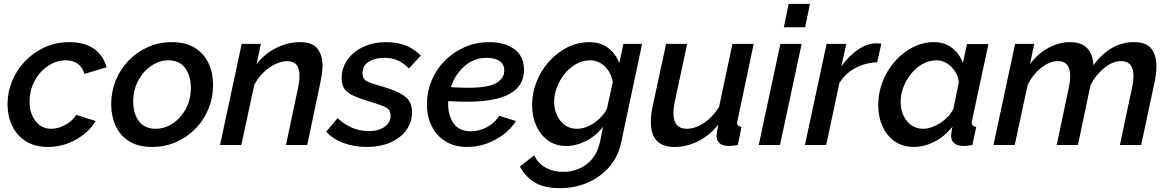

<svg xmlns="http://www.w3.org/2000/svg" viewBox="-20 -750 6045 993"><path d="M228 10Q160 10 113 -20Q66 -50 42.5 -100Q19 -150 19 -211Q19 -273 42.5 -330.5Q66 -388 109.5 -433.5Q153 -479 211.5 -505.5Q270 -532 339 -532Q419 -532 467.5 -496.5Q516 -461 531 -402L417 -368Q395 -438 320 -438Q272 -438 229 -409.5Q186 -381 159.5 -332.5Q133 -284 133 -224Q133 -163 164 -123.5Q195 -84 245 -84Q282 -84 319.5 -105Q357 -126 374 -156L475 -124Q439 -65 372 -27.5Q305 10 228 10Z M767 10Q694 10 647 -20Q600 -50 577.5 -100Q555 -150 555 -211Q555 -276 578.5 -334Q602 -392 645 -436.5Q688 -481 745 -506.5Q802 -532 868 -532Q941 -532 988.5 -502Q1036 -472 1059 -422Q1082 -372 1082 -311Q1082 -246 1058.5 -188Q1035 -130 992 -85.5Q949 -41 891.5 -15.5Q834 10 767 10ZM785 -84Q832 -84 873.5 -111.5Q915 -139 941 -187Q967 -235 967 -296Q967 -358 937.5 -398Q908 -438 851 -438Q805 -438 763 -410Q721 -382 695 -333.5Q669 -285 669 -225Q669 -162 698.5 -123Q728 -84 785 -84Z M1230 -523H1329L1307 -418Q1346 -470 1406.5 -501Q1467 -532 1532 -532Q1597 -532 1622.5 -497.5Q1648 -463 1648 -410Q1648 -389 1644.5 -366Q1641 -343 1636 -319L1569 0H1459L1521 -293Q1529 -330 1529 -357Q1529 -434 1465 -434Q1436 -434 1403 -418Q1370 -402 1341.5 -374Q1313 -346 1295 -311L1228 0H1118Z M1875 10Q1812 10 1756.5 -10.5Q1701 -31 1667 -69L1726 -139Q1798 -72 1887 -72Q1938 -72 1969 -94Q2000 -116 2000 -152Q2000 -183 1974 -195.5Q1948 -208 1895 -224Q1844 -239 1811 -253.5Q1778 -268 1762.5 -289Q1747 -310 1747 -345Q1747 -399 1777.5 -441.5Q1808 -484 1860 -508Q1912 -532 1977 -532Q2035 -532 2080 -514Q2125 -496 2156 -462L2095 -396Q2066 -425 2036 -438Q2006 -451 1968 -451Q1920 -451 1887.5 -431Q1855 -411 1855 -371Q1855 -343 1875 -331.5Q1895 -320 1946 -306Q2028 -283 2069.5 -255Q2111 -227 2111 -170Q2111 -119 2082 -78Q2053 -37 2000 -13.5Q1947 10 1875 10Z M2397 10Q2331 10 2284 -19Q2237 -48 2212.5 -98Q2188 -148 2188 -211Q2188 -275 2212 -333Q2236 -391 2280 -435.5Q2324 -480 2382.5 -506Q2441 -532 2510 -532Q2591 -532 2640.5 -495.5Q2690 -459 2690 -388Q2690 -224 2397 -224Q2377 -224 2352 -224.5Q2327 -225 2298 -227Q2298 -218 2298 -209Q2298 -152 2326.5 -111.5Q2355 -71 2416 -71Q2458 -71 2498.5 -92.5Q2539 -114 2562 -151L2649 -124Q2624 -85 2584 -54.5Q2544 -24 2495.5 -7Q2447 10 2397 10ZM2498 -451Q2431 -451 2382 -407.5Q2333 -364 2312 -299Q2337 -298 2358.5 -297Q2380 -296 2399 -296Q2505 -296 2546.5 -320.5Q2588 -345 2588 -385Q2588 -418 2563.5 -434.5Q2539 -451 2498 -451Z M2876 223Q2793 223 2744.5 193Q2696 163 2669 111L2743 53Q2762 95 2802 117Q2842 139 2893 139Q2935 139 2974.5 122.5Q3014 106 3042.5 72Q3071 38 3083 -15L3099 -95Q3064 -48 3012 -21.5Q2960 5 2909 5Q2853 5 2813.5 -24Q2774 -53 2753 -101Q2732 -149 2732 -206Q2732 -270 2755.5 -328.5Q2779 -387 2820.5 -433Q2862 -479 2915 -505.5Q2968 -532 3028 -532Q3087 -532 3125.5 -502Q3164 -472 3183 -424L3204 -523H3301L3193 -15Q3177 61 3130.5 114Q3084 167 3018 195Q2952 223 2876 223ZM2964 -84Q2995 -84 3025.5 -98.5Q3056 -113 3081 -137Q3106 -161 3119 -188L3149 -325Q3141 -375 3108 -406.5Q3075 -438 3032 -438Q2994 -438 2960 -419Q2926 -400 2900.5 -368.5Q2875 -337 2860.5 -299Q2846 -261 2846 -224Q2846 -166 2878.5 -125Q2911 -84 2964 -84Z M3468 10Q3346 10 3346 -120Q3346 -138 3348.5 -158.5Q3351 -179 3356 -203L3425 -523H3534L3470 -225Q3463 -190 3463 -165Q3463 -84 3532 -84Q3575 -84 3620 -113.5Q3665 -143 3699 -197L3768 -523H3878L3795 -130Q3794 -125 3793 -121.5Q3792 -118 3792 -115Q3792 -96 3815 -94L3796 0Q3781 2 3770 3.5Q3759 5 3750 5Q3720 5 3703 -8Q3686 -21 3686 -45Q3686 -53 3688 -66Q3690 -79 3695 -106Q3650 -49 3590.5 -19.5Q3531 10 3468 10Z M4059 -730H4169L4144 -609H4034ZM4016 -523H4126L4014 0H3904Z M4255 -523H4357L4331 -406Q4369 -460 4417 -493Q4465 -526 4512 -526Q4522 -526 4527.5 -525.5Q4533 -525 4538 -524L4517 -428Q4457 -426 4404.5 -398.5Q4352 -371 4321 -320L4253 0H4143Z M4708 10Q4649 10 4607.5 -19Q4566 -48 4544 -97Q4522 -146 4522 -206Q4522 -270 4545 -328.5Q4568 -387 4608.5 -433Q4649 -479 4701 -505.5Q4753 -532 4810 -532Q4867 -532 4905.5 -501Q4944 -470 4960 -424L4981 -522H5092L5008 -130Q5007 -125 5006.5 -121.5Q5006 -118 5006 -115Q5006 -96 5029 -94L5009 0Q4995 2 4984 3.5Q4973 5 4964 5Q4933 5 4916 -8.5Q4899 -22 4899 -47Q4899 -62 4906 -95Q4867 -45 4813.5 -17.5Q4760 10 4708 10ZM4756 -84Q4782 -84 4812.5 -97.5Q4843 -111 4870 -134.5Q4897 -158 4911 -188L4939 -325Q4933 -373 4899 -405.5Q4865 -438 4824 -438Q4786 -438 4752.5 -419.5Q4719 -401 4693.5 -370Q4668 -339 4653 -301Q4638 -263 4638 -224Q4638 -165 4670 -124.5Q4702 -84 4756 -84Z M5230 -523H5329L5307 -418Q5345 -471 5400.5 -501.5Q5456 -532 5514 -532Q5574 -532 5603.5 -500Q5633 -468 5635 -413Q5724 -532 5844 -532Q5910 -532 5935.5 -497Q5961 -462 5961 -407Q5961 -370 5950 -319L5882 0H5772L5834 -293Q5842 -329 5842 -356Q5842 -434 5778 -434Q5735 -434 5691.5 -399Q5648 -364 5620 -310L5555 0H5445L5507 -293Q5515 -331 5515 -357Q5515 -434 5452 -434Q5409 -434 5365.5 -400Q5322 -366 5295 -311L5228 0H5118Z"/></svg>

Font: Raleway SemiBold
Style: Italic
Weight: 600
Italic angle: -12°
Designer: Matt McInerney, Pablo Impallari, Rodrigo Fuenzalida
Foundry: Matt McInerney, Pablo Impallari, Rodrigo Fuenzalida
Version: Version 4.026